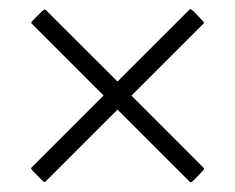

<svg xmlns="http://www.w3.org/2000/svg" viewBox="-20 -557 503 411"><path d="M47.2 -507.1 201.7 -352.6 46.9 -197.8C45.8 -196 47.6 -193.9 53.3 -187.9L67.1 -174C72.8 -168 75.3 -166.5 76.7 -167.6L231.5 -322.4L387.1 -166.9C388.5 -165.8 391 -167.3 396.7 -173.3L410.2 -187.1C415.8 -192.8 417.6 -195.3 416.5 -197.1L261.4 -352.3L416.2 -507.1C417.3 -508.5 415.5 -511 409.8 -516.7L396.3 -530.9C390.3 -536.6 387.8 -538 386.4 -537.3L231.5 -382.5L77.1 -536.6C75.6 -537.3 73.2 -535.9 67.1 -530.2L53.6 -516.7C47.9 -511 46.2 -508.5 47.2 -507.1Z"/></svg>

Font: Margiela Serif Text
Style: Regular
Weight: 400
Designer: Andreas Faust, Stefan Endress
Version: Version 1.002;FEAKit 1.0